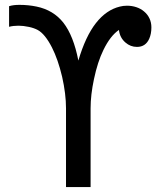

<svg xmlns="http://www.w3.org/2000/svg" viewBox="-20 -754 642 774"><path d="M345.2 0V-317.4Q345.2 -371.6 358.9 -435.5Q373.5 -504.9 397 -552.7Q424.8 -609.9 459.5 -633.3Q462.9 -602.1 485.8 -582.5Q505.9 -564.9 532.2 -564.9Q566.9 -564.9 581.5 -597.7Q590.3 -617.2 590.3 -643.6Q590.3 -663.6 582.5 -679.9Q574.7 -696.3 560.5 -708Q547.4 -719.2 529.5 -725.1Q511.7 -731 492.2 -731Q476.6 -731 463.4 -727.5Q408.7 -714.4 366.7 -660.9Q324.7 -607.4 295.9 -509.8Q276.4 -609.9 235.4 -662.6Q195.3 -713.4 127.4 -727.5Q94.2 -734.4 58.6 -734.4Q32.7 -734.4 16.6 -729V-646Q33.7 -650.4 54.7 -650.4Q73.7 -650.4 96.7 -645.5Q117.2 -641.1 131.8 -633.3Q161.6 -617.2 189.5 -562.5Q213.9 -514.6 230.5 -444.3Q246.1 -375 246.1 -317.4V0Z"/></svg>

Font: Hack Dev
Style: Regular
Weight: 400
Designer: Christopher Simpkins
Foundry: Christopher Simpkins
Version: Version 2.0315